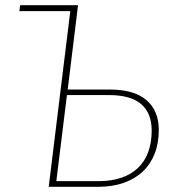

<svg xmlns="http://www.w3.org/2000/svg" viewBox="-20 -723 687 743"><path d="M361.5 -22Q411 -22 449.2 -35Q487.5 -48 513.8 -73Q540 -98 553.5 -134.5Q567 -171 567 -217.5Q567 -286 525.8 -320.5Q484.5 -355 403 -355H239L198 -22ZM405.5 -376.5Q499 -376.5 546.8 -335.5Q594.5 -294.5 594.5 -220.5Q594.5 -169 578.5 -128.2Q562.5 -87.5 532.2 -59Q502 -30.5 458.2 -15.2Q414.5 0 358.5 0H168.5L252 -680H55L58 -703H282L242 -376.5Z"/></svg>

Font: Lato ExtraLight
Style: Italic
Weight: 275
Italic angle: -7°
Designer: Lukasz Dziedzic with Adam Twardoch and Botio Nikoltchev
Foundry: tyPoland Lukasz Dziedzic
Version: Version 2.015; 2015-08-06; http://www.latofonts.com/